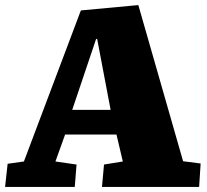

<svg xmlns="http://www.w3.org/2000/svg" viewBox="-21 -735 815 755"><path d="M523 -715 699 -101 768 -92 762 0H380L388 -88L462 -100L437 -206H235L197 -100L280 -88L273 0H-1L9 -91L73 -100L297 -694ZM263 -303H414L361 -582H357Z"/></svg>

Font: Literata Black
Style: Italic
Weight: 900
Italic angle: -2°
Designer: Latin by Veronika Burian and Jose Scaglione. Greek by Irene Vlachou. Cyrillic by Vera Evstafieva
Foundry: TypeTogether
Version: Version 3.002